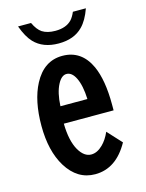

<svg xmlns="http://www.w3.org/2000/svg" viewBox="-124 -864 748 984"><g transform="rotate(-15 250.0 -372.0)"><path d="M361.3 -789.1H430.2Q409.2 -729.5 377.9 -698.2Q332 -650.9 250 -650.9Q167 -650.9 120.1 -700.2Q91.8 -730 70.3 -789.1H139.2Q157.2 -750.5 180.7 -734.9Q207.5 -717.8 250 -717.8Q308.1 -717.8 337.9 -750Q350.6 -764.2 361.3 -789.1ZM432.1 -278.8V-247.1H168Q169.4 -156.2 198.7 -105Q226.1 -58.1 263.7 -58.1Q295.4 -58.1 325.2 -87.4Q350.1 -111.8 367.2 -150.9L436 -76.2Q369.1 44.9 257.3 44.9Q163.1 44.9 106.4 -46.9Q54.2 -132.3 54.2 -266.1Q54.2 -398.9 99.1 -484.4Q151.9 -585 250 -585Q351.1 -585 397.5 -484.4Q432.1 -407.7 432.1 -278.8ZM174.3 -337.9H317.4Q314.5 -410.2 294.4 -451.2Q275.4 -489.7 246.6 -489.7Q220.2 -489.7 200.2 -451.7Q177.7 -409.2 174.3 -337.9Z"/></g></svg>

Font: BIZ UDGothic
Style: Bold
Weight: 700
Monospace: yes
Designer: TypeBank Co., Ltd.
Foundry: Morisawa Inc.
Version: Version 1.05